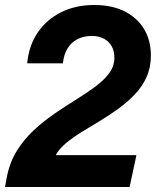

<svg xmlns="http://www.w3.org/2000/svg" viewBox="-28 -749 626 769"><path d="M-7.9 0 -1 -38Q10.4 -97.9 38.9 -144.1Q67.3 -190.3 106.8 -226.9Q146.3 -263.6 190.4 -293.8Q234.6 -324 277 -350.3Q319.4 -376.6 354.1 -402.3Q388.7 -428 409.4 -455.9Q430.1 -483.9 430.1 -517.9Q430.1 -544.9 418.9 -564.4Q407.6 -583.9 387.6 -594.4Q367.6 -605 339.9 -605Q306.7 -605 281.8 -591.9Q256.9 -578.7 242.1 -554.4Q227.3 -530 224 -495.4H80.9Q87.6 -566.7 123.2 -618.9Q158.9 -671.1 217.1 -700.1Q275.3 -729 349.1 -729Q420 -729 470.8 -703.6Q521.6 -678.1 548.9 -632.8Q576.3 -587.4 576.3 -526.4Q576.3 -478.9 559 -440.5Q541.7 -402.1 512.1 -371.1Q482.6 -340 446.4 -313.8Q410.3 -287.6 372.1 -264.6Q333.9 -241.7 298.6 -220Q263.4 -198.3 236.2 -175.6Q209 -153 195.3 -127.6H518.4L491.1 0Z"/></svg>

Font: Mona Sans
Style: Italic
Weight: 200
Italic angle: -11.6951°
Designer: Deni Anggara
Foundry: GitHub
Version: Version 2.000